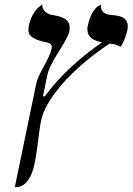

<svg xmlns="http://www.w3.org/2000/svg" viewBox="-20 -582 555 804"><path d="M153 -81C168 -146 229 -230 321 -310C343 -329 389 -367 438 -399C456 -399 469 -395 484 -386C496 -397 510 -440 512 -450C514 -458 515 -465 515 -472C515 -509 485 -516 449 -519C426 -520 402 -529 402 -557C402 -558 403 -560 403 -562C403 -562 366 -556 348 -476C346 -470 346 -464 346 -459C346 -430 366 -412 408 -405C326 -349 235 -271 168 -179H160L178 -267C190 -324 260 -408 270 -448C271 -455 272 -461 272 -466C272 -505 234 -513 201 -519C182 -521 156 -535 157 -562C157 -562 118 -547 101 -476C100 -469 99 -463 99 -458C99 -427 124 -415 182 -403C192 -401 197 -394 197 -384C197 -381 196 -378 195 -375C187 -335 141 -275 132 -233L42 202H47C62 202 103 196 123 111C137 53 141 -27 153 -81Z"/></svg>

Font: Libertinus Serif
Style: Italic
Weight: 400
Italic angle: -12°
Designer: Philipp H. Poll, Khaled Hosny
Foundry: Caleb Maclennan
Version: Version 7.050;RELEASE